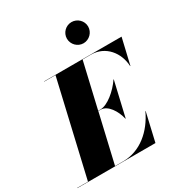

<svg xmlns="http://www.w3.org/2000/svg" viewBox="-277 -1165 1238 1320"><g transform="rotate(-30 342.0 -504.5)"><path d="M401.5 -925.5C401.5 -879 439.5 -841 485.5 -841C531.5 -841 570 -879 570 -925.5C570 -971.5 531.5 -1009 485.5 -1009C439.5 -1009 401.5 -971.5 401.5 -925.5ZM358 -387C415 -387 460 -315 475 -248H477L541 -523H539C494 -456 415 -389 358 -389H340L423.5 -748H489C606 -748 679 -652 684 -545H686L734 -750H119V-748H208.5L35.5 -2H-50V0H570L622 -225H620C561 -98 452 -2 315 -2H250.5L340 -387Z"/></g></svg>

Font: Bodoni* 96pt Fatface
Style: Italic
Weight: 900
Italic angle: -13°
Version: Version 2.3